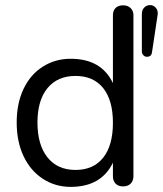

<svg xmlns="http://www.w3.org/2000/svg" viewBox="-20 -731 643 758"><path d="M387.5 -108.6Q425.8 -157.2 425.8 -246.1Q425.8 -335 387.5 -383.1Q349.1 -431.2 278.1 -431.2Q207 -431.2 167.5 -383.1Q127.9 -335 127.9 -247.1Q127.9 -159.2 167.5 -109.6Q207 -60.1 278.1 -60.1Q349.1 -60.1 387.5 -108.6ZM425.8 -88.9Q379.9 6.8 258.8 6.8Q198.2 6.8 149.2 -25.1Q100.1 -57.1 73 -114.5Q45.9 -171.9 45.9 -247.6Q45.9 -323.2 73 -380.1Q100.1 -437 149.2 -468Q198.2 -499 258.8 -499Q380.4 -499 425.8 -402.8V-670.9Q425.8 -689 436.3 -699.5Q446.8 -710 465.8 -710Q484.9 -710 495.8 -699Q506.8 -688 506.8 -670.9V-35.2Q506.8 -17.1 495.8 -6.1Q484.9 4.9 465.8 4.9Q446.8 4.9 436.3 -6.1Q425.8 -17.1 425.8 -35.2ZM602.1 -670.9 580.1 -524.9Q578.1 -506.8 559.6 -506.8Q552.2 -506.8 546.1 -512.9Q540 -519 540 -528.8V-674.8Q540 -691.9 549.6 -701.4Q559.1 -710.9 572.5 -710.9Q585.9 -710.9 595.5 -700Q605 -689 602.1 -670.9Z"/></svg>

Font: Nunito-Regular
Style: Regular
Weight: 400
Designer: Vernon Adams
Foundry: newtypography
Version: Version 3.000